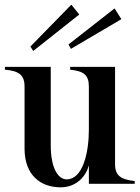

<svg xmlns="http://www.w3.org/2000/svg" viewBox="-20 -786 598 821"><path d="M239 15C310 15 349 -36 360 -79V0H556V-12C498 -18 472 -34 472 -84V-500H280V-488C337 -482 360 -466 360 -416V-231C360 -133 334 -19 265 -19C231 -19 197 -62 197 -165V-500H1V-488C60 -483 85 -466 85 -416V-150C85 -37 154 15 239 15ZM319 -724 285 -766 110 -587 122 -568ZM499 -704 470 -750 273 -596 283 -577Z"/></svg>

Font: Sprat Condensed Medium
Style: Regular
Weight: 500
Width: 3
Designer: Ethan Nakache
Foundry: Collletttivo
Version: Version 2.000;Glyphs 3.2 (3217)